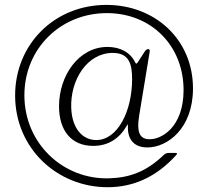

<svg xmlns="http://www.w3.org/2000/svg" viewBox="-20 -690 862 795"><path d="M425.4 85.2C528.8 85.2 625 45.8 709.9 -48.3C714.8 -54.7 714.1 -56.5 706 -56.8H678.3C670.1 -56.5 664.8 -54.3 658.7 -49C583.8 23.1 514.2 45.5 433.2 48.3C241.5 54.7 81 -95.9 81 -295.5C81 -488.6 230.8 -635.7 422.6 -635.7C605.1 -635.7 740.1 -502.1 740.1 -316.8C740.1 -161.9 646.3 -109.4 593.8 -113.6C557.5 -116.5 545.5 -144.9 556.1 -210.2L599.8 -475.9C600.9 -482.6 599.1 -485.8 593.8 -486.9C587.7 -485.8 583.8 -483.3 579.9 -477.6L550.1 -431.5C545.5 -424.7 543 -425.1 539.4 -432.2C519.5 -473.7 476.6 -495.7 425.4 -495.7C305.4 -495.7 224.4 -376.4 224.4 -250C224.4 -149.1 275.6 -85.9 365.8 -85.9C429.3 -85.9 474.4 -116.8 505.3 -169.7C509.6 -176.8 509.9 -176.5 509.6 -168.3C507.1 -106.2 541.2 -79.5 590.2 -79.5C673.3 -79.5 779.1 -157.7 779.1 -323.9C779.1 -526.3 622.2 -669.7 420.5 -669.7C204.5 -669.7 42.6 -505.7 42.6 -294.7C42.6 -75.3 217.3 85.2 425.4 85.2ZM274.9 -242.9C270.6 -359.4 340.9 -470.9 446.7 -470.9C514.2 -470.9 527 -425.4 527 -362.9C527 -227.3 465.9 -110.1 378.6 -110.1C324.6 -110.1 278.4 -154.1 274.9 -242.9Z"/></svg>

Font: Margiela Serif Light
Style: Regular
Weight: 300
Designer: Andreas Faust, Stefan Endress
Version: Version 1.002;FEAKit 1.0